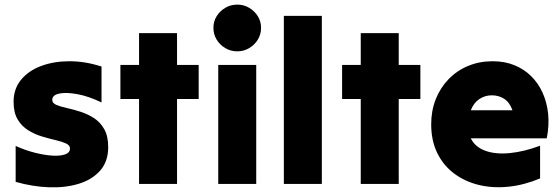

<svg xmlns="http://www.w3.org/2000/svg" viewBox="-20 -799 2433 834"><path d="M450 -160Q450 -160 450 -160Q450 -160 450 -160Q450 -98 415.5 -58.5Q381 -19 323 -1Q265 17 193.5 14.5Q122 12 48 -9Q48 -47 48 -87Q48 -127 48 -165Q90 -146 132 -135.5Q174 -125 208 -123Q242 -121 263 -128.5Q284 -136 284 -154Q284 -168 266.5 -176Q249 -184 221 -190.5Q193 -197 161.5 -206.5Q130 -216 102 -233.5Q74 -251 56.5 -280.5Q39 -310 39 -357Q39 -413 71.5 -452.5Q104 -492 159 -512.5Q214 -533 282 -533Q350 -533 421 -510Q421 -472 421 -432Q421 -392 421 -354Q365 -381 316 -390Q267 -399 237 -392.5Q207 -386 207 -365Q207 -351 224.5 -343.5Q242 -336 269.5 -330Q297 -324 328.5 -314Q360 -304 387.5 -286.5Q415 -269 432.5 -238.5Q450 -208 450 -160Z M584 0Q584 -92 584 -185Q584 -278 584 -369Q564 -369 543.5 -369Q523 -369 503 -369Q503 -406 503 -443Q503 -480 503 -517Q523 -517 543.5 -517Q564 -517 584 -517Q584 -552 584 -586.5Q584 -621 584 -655Q625 -655 667 -655Q709 -655 749 -655Q749 -621 749 -586.5Q749 -552 749 -517Q772 -517 796 -517Q820 -517 843 -517Q843 -480 843 -443Q843 -406 843 -369Q820 -369 796 -369Q772 -369 749 -369Q749 -278 749 -185Q749 -92 749 0Q709 0 667 0Q625 0 584 0Z M1011 -576Q1011 -576 1011 -576Q1011 -576 1011 -576Q982 -576 958.5 -590Q935 -604 921 -627Q907 -650 907 -678Q907 -706 921 -728.5Q935 -751 958.5 -765Q982 -779 1011 -779Q1039 -779 1062.5 -765Q1086 -751 1100 -728.5Q1114 -706 1114 -678Q1114 -650 1100 -627Q1086 -604 1062.5 -590Q1039 -576 1011 -576ZM928 0Q928 -128 928 -258.5Q928 -389 928 -517Q969 -517 1011 -517Q1053 -517 1093 -517Q1093 -389 1093 -258.5Q1093 -128 1093 0Q1053 0 1011 0Q969 0 928 0Z M1213 0Q1213 -181 1213 -365Q1213 -549 1213 -730Q1254 -730 1296 -730Q1338 -730 1378 -730Q1378 -549 1378 -365Q1378 -181 1378 0Q1338 0 1296 0Q1254 0 1213 0Z M1547 0Q1547 -92 1547 -185Q1547 -278 1547 -369Q1527 -369 1506.5 -369Q1486 -369 1466 -369Q1466 -406 1466 -443Q1466 -480 1466 -517Q1486 -517 1506.5 -517Q1527 -517 1547 -517Q1547 -552 1547 -586.5Q1547 -621 1547 -655Q1588 -655 1630 -655Q1672 -655 1712 -655Q1712 -621 1712 -586.5Q1712 -552 1712 -517Q1735 -517 1759 -517Q1783 -517 1806 -517Q1806 -480 1806 -443Q1806 -406 1806 -369Q1783 -369 1759 -369Q1735 -369 1712 -369Q1712 -278 1712 -185Q1712 -92 1712 0Q1672 0 1630 0Q1588 0 1547 0Z M2326 -24Q2326 -24 2326 -24Q2326 -24 2326 -24Q2257 5 2189 12Q2121 19 2060.5 4.5Q2000 -10 1953 -45Q1906 -80 1879.5 -134Q1853 -188 1853 -259Q1853 -318 1872.5 -367.5Q1892 -417 1928 -454.5Q1964 -492 2013 -512.5Q2062 -533 2120 -533Q2172 -533 2214 -516Q2256 -499 2287 -468.5Q2318 -438 2337 -396Q2356 -354 2361 -304Q2366 -254 2355 -198Q2273 -198 2190 -198Q2107 -198 2025 -198Q2044 -160 2088.5 -144Q2133 -128 2194.5 -134Q2256 -140 2326 -166Q2326 -131 2326 -95Q2326 -59 2326 -24ZM2116 -385Q2116 -385 2116 -385Q2116 -385 2116 -385Q2087 -385 2062.5 -369Q2038 -353 2025 -320Q2070 -320 2115.5 -320Q2161 -320 2206 -320Q2194 -354 2170.5 -369.5Q2147 -385 2116 -385Z"/></svg>

Font: Tilt Warp
Style: Regular
Weight: 400
Designer: Andy Clymer
Foundry: Andy Clymer
Version: Version 1.000